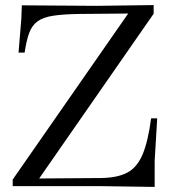

<svg xmlns="http://www.w3.org/2000/svg" viewBox="-20 -733 679 756"><path d="M589 3 383 0H30V-26L503 -706L516 -680L289 -678Q228 -677 189 -671Q150 -665 128 -649Q106 -633 95 -603.5Q84 -574 77 -526H53L64 -659L66 -712L361 -710L585 -713V-679L116 -4L103 -30L378 -32Q443 -33 481.5 -53.5Q520 -74 541.5 -125Q563 -176 575 -267H599L589 -100Z"/></svg>

Font: Baskervville SC
Style: Regular
Weight: 400
Designer: Alexis Faudot, Rémi Forte, Morgane Pierson, Rafael Ribas, Tanguy Vanlaeys, Rosalie Wagner, Thomas Huot-Marchand
Foundry: ANRT
Version: Version 1.100